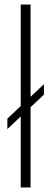

<svg xmlns="http://www.w3.org/2000/svg" viewBox="-20 -828 226 848"><path d="M71.5 0V-313.5L12.5 -258V-304L71.5 -359.5V-808H115V-400.5L174 -456V-410L115 -354.5V0Z"/></svg>

Font: Encode Sans Cnd XLt
Style: Regular
Weight: 200
Width: 3
Designer: Multiple Designers
Foundry: Impallari Type
Version: Version 3.002; ttfautohint (v1.8.3) -l 8 -r 50 -G 200 -x 14 